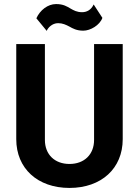

<svg xmlns="http://www.w3.org/2000/svg" viewBox="-20 -917 684 945"><path d="M390 -766C425 -766 471 -793 484 -829L441 -895C428 -867 406 -857 384 -857C358 -857 343 -866 327 -875C310 -885 292 -897 256 -897C215 -897 177 -867 159 -827L210 -765C215 -779 236 -803 266 -803C288 -803 305 -795 322 -786C338 -777 357 -766 390 -766ZM322 8C479 8 584 -88 584 -232V-700H443V-228C443 -157 395 -110 322 -110C249 -110 201 -157 201 -228V-700H60V-232C60 -88 165 8 322 8Z"/></svg>

Font: Arthouse Owned
Style: Bold
Weight: 700
Designer: Jeremy Tribby
Foundry: Tribby Type
Version: Version 1.000;PS 001.000;hotconv 1.0.88;makeotf.lib2.5.64775